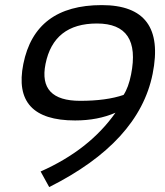

<svg xmlns="http://www.w3.org/2000/svg" viewBox="-20 -720 655 764"><path d="M587.4 -426.3Q533.2 -154.8 175.8 24.4L141.6 -37.6Q335.4 -123.5 439.5 -271.5Q369.1 -240.7 278.8 -240.7Q27.8 -240.7 72.8 -465.3Q119.6 -699.7 384.8 -699.7Q642.1 -699.7 587.4 -426.3ZM365.7 -626.5Q193.4 -626.5 161.1 -465.3Q131.8 -318.8 298.8 -318.8Q403.3 -318.8 471.7 -342.3Q491.2 -371.6 501.5 -423.3Q542 -626.5 365.7 -626.5Z"/></svg>

Font: Sansation
Style: Italic
Weight: 400
Designer: Bernd Montag
Version: Version 1.301